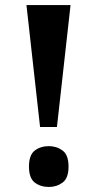

<svg xmlns="http://www.w3.org/2000/svg" viewBox="-20 -734 385 762"><path d="M139 -230 85 -714H260L206 -230ZM174 8Q141 8 118 -9.5Q95 -27 95 -73Q95 -119 118 -136.5Q141 -154 174 -154Q205 -154 228.5 -136.5Q252 -119 252 -73Q252 -27 228.5 -9.5Q205 8 174 8Z"/></svg>

Font: Noto Serif Georgian Condensed ExtraBold
Style: Regular
Weight: 800
Width: 3
Designer: Monotype Design Team, Akaki Razmadze
Foundry: Google LLC
Version: Version 2.003; ttfautohint (v1.8.4.7-5d5b)